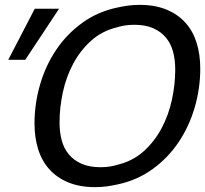

<svg xmlns="http://www.w3.org/2000/svg" viewBox="-20 -758 844 790"><path d="M372 12Q308 12 261 -7.5Q214 -27 183 -61.5Q152 -96 137 -144Q122 -192 122 -250Q122 -332 145 -410.5Q168 -489 211.5 -553.5Q255 -618 318.5 -664Q382 -710 463 -727Q485 -732 507.5 -735Q530 -738 554 -738Q618 -738 665 -718.5Q712 -699 743 -664.5Q774 -630 789 -582Q804 -534 804 -476Q804 -394 781 -315.5Q758 -237 714.5 -172.5Q671 -108 607.5 -62Q544 -16 463 1Q441 6 418.5 9Q396 12 372 12ZM463 -80Q526 -95 571 -135.5Q616 -176 645 -230.5Q674 -285 687.5 -348Q701 -411 701 -472Q701 -512 692 -545.5Q683 -579 662.5 -603.5Q642 -628 610 -642Q578 -656 533 -656Q494 -656 463 -646Q400 -631 355 -590.5Q310 -550 281 -495.5Q252 -441 238.5 -378Q225 -315 225 -254Q225 -214 234 -180.5Q243 -147 263.5 -122.5Q284 -98 316 -84Q348 -70 393 -70Q432 -70 463 -80ZM84 -512H14L123 -722H223Z"/></svg>

Font: Perun
Style: Italic
Weight: 400
Italic angle: -12°
Foundry: Copyright (c) Stefan Peev, Context Ltd, 2016
Version: Version 1.027